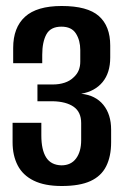

<svg xmlns="http://www.w3.org/2000/svg" viewBox="-20 -614 418 641"><path d="M186 7Q129 7 92.5 -11Q56 -29 39 -62Q22 -95 22 -139V-204H118V-162Q118 -114 134 -88.5Q150 -63 185 -62Q217 -62 234 -85Q251 -108 251 -146V-203Q251 -240 226 -257.5Q201 -275 156 -276H105V-332H157Q178 -332 196 -338Q214 -344 226 -356Q238 -367 243 -380Q248 -393 248 -408V-447Q248 -479 233.5 -502Q219 -525 185 -525Q149 -525 135 -499.5Q121 -474 121 -431V-403H24V-454Q24 -522 63.5 -558Q103 -594 186 -594Q272 -594 310 -560.5Q348 -527 348 -462V-422Q348 -371 322.5 -340Q297 -309 251 -301Q299 -296 325 -264Q351 -232 351 -181V-139Q351 -92 334.5 -59Q318 -26 282 -9.5Q246 7 186 7Z"/></svg>

Font: Alumni Sans SemiBold
Style: Regular
Weight: 600
Designer: Robert E. Leuschke
Foundry: Robert E. Leuschke
Version: Version 1.018